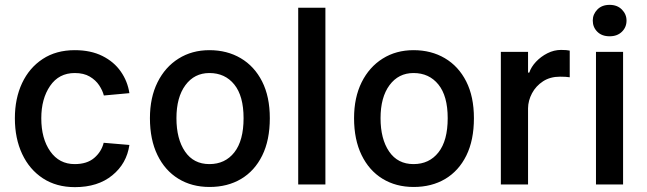

<svg xmlns="http://www.w3.org/2000/svg" viewBox="-20 -759 2661 790"><path d="M512.4 -375.7 407.3 -366.1Q402 -386.7 388 -408Q373.9 -429.3 349.3 -443.9Q324.6 -458.5 287.6 -458.5Q222.3 -458.5 186.1 -405.5Q149.9 -352.6 149.9 -272.4Q149.9 -188.6 186.8 -136.2Q223.7 -83.8 287.3 -83.8Q338.1 -83.8 367.7 -109.2Q397.4 -134.6 406.6 -171.5L512.4 -162.6Q501.4 -85.9 441.9 -37.5Q382.5 11 288.4 11Q212 11 156.6 -25.2Q101.2 -61.4 71.2 -125.4Q41.2 -189.3 41.2 -272.4Q41.2 -353.7 70.8 -416.9Q100.5 -480.1 155.7 -516.3Q210.9 -552.6 287.6 -552.6Q353.3 -552.6 401.1 -528.8Q448.9 -505 476.9 -464.8Q505 -424.7 512.4 -375.7Z M842.3 10.3Q769.2 10.3 714 -23.6Q658.7 -57.5 627.8 -121.1Q596.9 -184.7 596.9 -272.7Q596.9 -357.6 628.2 -420.5Q659.4 -483.3 714.7 -517.9Q769.9 -552.6 841.6 -552.6Q914.4 -552.6 970.5 -519.5Q1026.6 -486.5 1058.4 -424Q1090.2 -361.5 1090.2 -272.7Q1090.2 -182.2 1058.9 -119Q1027.7 -55.8 971.9 -22.7Q916.2 10.3 842.3 10.3ZM841.6 -83.8Q906.2 -83.8 944.2 -132.1Q982.2 -180.4 982.2 -272.7Q982.2 -364 944.1 -411.2Q905.9 -458.5 841.6 -458.5Q779.8 -458.5 742.9 -408.6Q706 -358.7 706 -272.7Q706 -187.1 741.3 -135.5Q776.6 -83.8 841.6 -83.8Z M1318.9 -727.3V0H1207V-727.3Z M1682.2 10.3Q1609 10.3 1553.8 -23.6Q1498.6 -57.5 1467.7 -121.1Q1436.8 -184.7 1436.8 -272.7Q1436.8 -357.6 1468 -420.5Q1499.3 -483.3 1554.5 -517.9Q1609.7 -552.6 1681.5 -552.6Q1754.3 -552.6 1810.4 -519.5Q1866.5 -486.5 1898.3 -424Q1930 -361.5 1930 -272.7Q1930 -182.2 1898.8 -119Q1867.5 -55.8 1811.8 -22.7Q1756 10.3 1682.2 10.3ZM1681.5 -83.8Q1746.1 -83.8 1784.1 -132.1Q1822.1 -180.4 1822.1 -272.7Q1822.1 -364 1783.9 -411.2Q1745.7 -458.5 1681.5 -458.5Q1619.7 -458.5 1582.7 -408.6Q1545.8 -358.7 1545.8 -272.7Q1545.8 -187.1 1581.1 -135.5Q1616.5 -83.8 1681.5 -83.8Z M2324.2 -550.8V-441.1Q2309.3 -443.5 2284.1 -443.5Q2243.6 -443.5 2214.3 -424.4Q2185 -405.2 2169 -375.2Q2153.1 -345.2 2152.7 -313.6V0H2040.8V-545.5H2152.7V-460.2H2157.7Q2165.5 -483.7 2185.5 -505Q2205.6 -526.3 2232.6 -540Q2259.6 -553.6 2288.4 -553.6Q2312.1 -553.6 2324.2 -550.8Z M2419 -674.4Q2419 -700.3 2437.7 -719.6Q2456.3 -739 2488.3 -739Q2519.9 -739 2538.9 -719.6Q2557.9 -700.3 2557.9 -674.4Q2557.9 -647 2538.9 -628.4Q2519.9 -609.7 2488.3 -609.7Q2456.3 -609.7 2437.7 -628.4Q2419 -647 2419 -674.4ZM2543.7 -545.5V0H2432.2V-545.5Z"/></svg>

Font: Interface Medium
Style: Regular
Weight: 500
Designer: Rasmus Andersson
Foundry: rsms
Version: Version 1.8